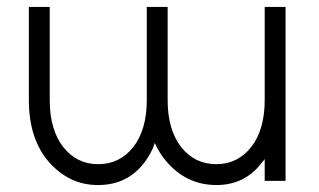

<svg xmlns="http://www.w3.org/2000/svg" viewBox="-20 -520 918 552"><path d="M63 -500V-232Q63 -121 120 -55Q149 -22 184 -5Q219 12 262 12Q347 12 396 -54Q405 -66 412.5 -79.5Q420 -93 425 -109Q439 -78 459 -55Q517 12 602 12Q685 12 734 -54Q736 -56 738 -58.5Q740 -61 741 -63V0H801V-500H741V-232Q741 -147 702 -97Q663 -48 602 -48Q540 -48 501 -97Q462 -147 462 -232V-500H402V-232Q402 -147 363 -97Q324 -48 262 -48Q201 -48 162 -97Q123 -147 123 -232V-500Z"/></svg>

Font: Unageo Variable
Style: Regular
Weight: 300
Designer: Richard Sepsi
Foundry: Richard Sepsi
Version: Version 2.200